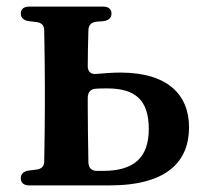

<svg xmlns="http://www.w3.org/2000/svg" viewBox="-20 -555 609 582"><path d="M292 -37H274C258 -37 249 -45 248 -62C247 -116 246 -185 246 -232V-259C246 -274 254 -285 269 -286C281 -287 293 -287 305 -287C391 -287 431 -251 431 -164C431 -77 386 -37 292 -37ZM68 7H312C487 7 553 -66 553 -169C553 -269 487 -335 345 -335C321 -335 297 -333 272 -331C256 -329 246 -338 246 -354C246 -390 247 -429 248 -463C248 -478 256 -487 271 -489L294 -491C309 -493 318 -501 318 -514C318 -527 309 -535 293 -535H68C52 -535 43 -527 43 -514C43 -501 52 -493 67 -491L91 -488C106 -486 114 -478 114 -463C115 -409 116 -342 116 -296V-232C116 -187 115 -120 114 -66C114 -51 106 -43 91 -41L67 -38C52 -36 43 -28 43 -15C43 -1 52 7 68 7Z"/></svg>

Font: 寒蝉锦书宋Pro Soft
Style: Regular
Weight: 700
Designer: 寒蝉锦书宋{Warren} 思源宋体{Ryoko NISHIZUKA 西塚涼子 (kana & ideographs); Frank Grießhammer (Latin, Greek & Cyrillic); Wenlong ZHANG 
Foundry: Adobe & ChillType
Version: Version 2.000;Glyphs 3.1.1 (3135)